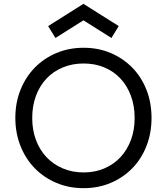

<svg xmlns="http://www.w3.org/2000/svg" viewBox="-20 -965 870 1001"><path d="M416 16Q339 16 274 -11.5Q209 -39 161.5 -87.5Q114 -136 87 -203.5Q60 -271 60 -350Q60 -430 87 -497Q114 -564 161.5 -612.5Q209 -661 274 -688.5Q339 -716 416 -716Q493 -716 557.5 -688.5Q622 -661 669.5 -612.5Q717 -564 743.5 -497Q770 -430 770 -350Q770 -271 743.5 -203.5Q717 -136 669.5 -87.5Q622 -39 557.5 -11.5Q493 16 416 16ZM416 -66Q475 -66 524 -87Q573 -108 608 -145.5Q643 -183 662.5 -235Q682 -287 682 -350Q682 -413 662.5 -465.5Q643 -518 608 -555.5Q573 -593 524 -613.5Q475 -634 416 -634Q357 -634 307.5 -613.5Q258 -593 222.5 -555.5Q187 -518 167.5 -465.5Q148 -413 148 -350Q148 -287 167.5 -235Q187 -183 222.5 -145.5Q258 -108 307.5 -87Q357 -66 416 -66ZM269 -767 231 -829 415 -945 599 -829 561 -767 415 -859Z"/></svg>

Font: NT Somic
Style: Regular
Weight: 400
Designer: Ravid Balaliev — lead type designer, mastering
Michael Voronin — secret advisor, marketing
Ivan Kovalenko — best boy
Foundry: NT Type
Version: Version 0.7